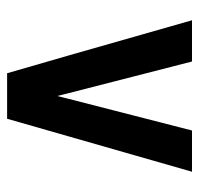

<svg xmlns="http://www.w3.org/2000/svg" viewBox="-30 -530 560 540"><g transform="rotate(90 250.0 -260.0)"><path d="M186 0 136 -173 37 -520H153L242 -173Q244 -165 246 -157Q248 -149 250 -141Q252 -149 254 -157Q256 -165 258 -173L347 -520H463L314 0Z"/></g></svg>

Font: Iosevka SS18
Style: Bold
Weight: 700
Monospace: yes
Designer: Belleve Invis
Foundry: Belleve Invis
Version: Version 25.1.1; ttfautohint (v1.8.4)